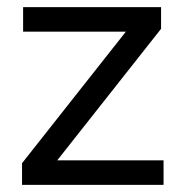

<svg xmlns="http://www.w3.org/2000/svg" viewBox="-20 -520 514 540"><path d="M440 0H42V-61L334 -431H45V-500H433V-439L141 -69H440Z"/></svg>

Font: CBA Beacon Sans
Style: Regular
Weight: 400
Designer: Wei Huang
Foundry: Wei Huang
Version: Version 1.002